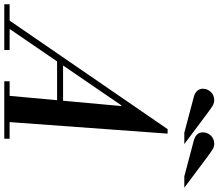

<svg xmlns="http://www.w3.org/2000/svg" viewBox="-173 -940 1022 898"><g transform="rotate(90 338.0 -491.0)"><path d="M-18 -20 493 -764 384 -551 21 -20ZM-91 0V-25H123V0ZM269 0V-25H538V0ZM165 -247V-275H434V-247ZM336 -10 385 -547H381L493 -764H514L459 -10ZM714 -842 548 -886Q528 -891 518 -902Q508 -913 508 -929Q508 -950 523 -966Q538 -982 562 -982Q575 -982 587.5 -974.5Q600 -967 628 -946L767 -842ZM510 -842 344 -886Q324 -891 314 -902Q304 -913 304 -929Q304 -950 319 -966Q334 -982 358 -982Q371 -982 383.5 -974.5Q396 -967 424 -946L563 -842Z"/></g></svg>

Font: Libre Bodoni
Style: Italic
Weight: 400
Italic angle: -13°
Designer: Pablo Impallari, Rodrigo Fuenzalida
Foundry: Impallari Type
Version: Version 2.005;gftools[0.9.23]